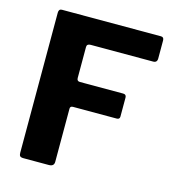

<svg xmlns="http://www.w3.org/2000/svg" viewBox="-110 -836 851 929"><g transform="rotate(15 315.5 -371.0)"><path d="M70 -723Q70 -742 86 -742H582Q597 -742 597 -725V-635Q597 -614 577 -614H264Q245 -614 245 -598V-443Q245 -427 260 -427H477Q493 -427 493 -411V-316Q493 -302 478 -302H259Q245 -302 245 -289V-23Q245 0 219 0H92Q79 0 74.5 -5Q70 -10 70 -21V-723Z"/></g></svg>

Font: Libre Franklin
Style: Bold
Weight: 700
Designer: Pablo Impallari, Rodrigo Fuenzalida, Nhung Nguyen
Foundry: Impallari Type
Version: Version 3.000